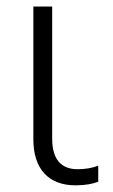

<svg xmlns="http://www.w3.org/2000/svg" viewBox="-20 -552 343 582"><path d="M209 9.8C238.3 9.8 260.7 5.4 277.8 -1V-49.8C259.3 -42.5 238.3 -39.1 214.8 -39.1C167.5 -39.1 138.2 -66.9 138.2 -130.9V-532.2H81.1V-129.9C81.1 -39.6 127.4 9.8 209 9.8Z"/></svg>

Font: Noto Reveo Sans
Style: Regular
Weight: 300
Designer: Monotype Design Team
Foundry: Monotype Imaging Inc.
Version: Version 2.007